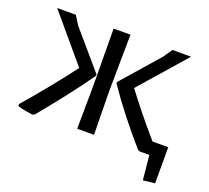

<svg xmlns="http://www.w3.org/2000/svg" viewBox="-102 -585 900 825"><g transform="rotate(20 348.0 -173.0)"><path d="M138 -417 283 -248V-241Q214 -142 93 5L83 9Q76 8 54 4.5Q32 1 14 -5V-14Q116 -132 204 -248L27 -458H112ZM362 -458 359 -201 362 0H285L287 -194L285 -458ZM680 -59V106L626 112L615 0H571L562 -4Q456 -125 377 -241V-247L526 -417L554 -458H639L455 -248Q519 -162 608 -59Z"/></g></svg>

Font: Alegreya Sans
Style: Regular
Weight: 400
Designer: Juan Pablo del Peral
Foundry: Huerta Tipografica
Version: Version 2.008; ttfautohint (v1.6)